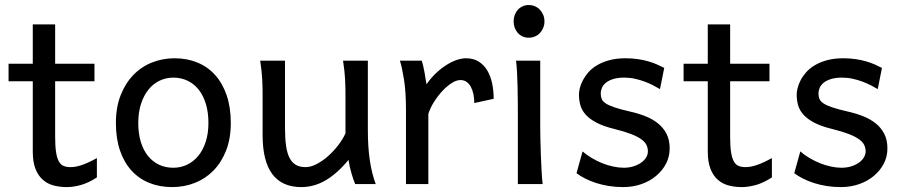

<svg xmlns="http://www.w3.org/2000/svg" viewBox="-20 -743 3644 775"><path d="M14.6 -485.8H112.3V-644.5H202.6V-485.8H361.3V-415H202.6V-190.4Q202.6 -152.8 206.3 -128.9Q210 -105 217.5 -91.6Q225.1 -78.1 236.8 -73.2Q248.5 -68.4 265.1 -68.4Q286.1 -68.4 312.5 -77.6Q338.9 -86.9 371.1 -105V-26.9Q337.4 -4.9 306.6 3.7Q275.9 12.2 250 12.2Q221.2 12.2 196.3 5.6Q171.4 -1 152.6 -17.6Q133.8 -34.2 123 -61.8Q112.3 -89.4 112.3 -131.8V-415H14.6Z M538.1 -246.6Q538.1 -204.1 548.3 -170.4Q558.6 -136.7 577.4 -113.5Q596.2 -90.3 622.1 -78.1Q647.9 -65.9 679.7 -65.9Q709 -65.9 734.9 -78.1Q760.7 -90.3 780 -113.5Q799.3 -136.7 810.3 -170.4Q821.3 -204.1 821.3 -246.6Q821.3 -289.6 811 -323.5Q800.8 -357.4 782 -381.1Q763.2 -404.8 737.1 -417.2Q710.9 -429.7 679.7 -429.7Q649.9 -429.7 624 -417.2Q598.1 -404.8 579.1 -381.1Q560.1 -357.4 549.1 -323.5Q538.1 -289.6 538.1 -246.6ZM447.8 -246.6Q447.8 -309.6 466.8 -358.2Q485.8 -406.7 518.1 -440.2Q550.3 -473.6 593.3 -490.7Q636.2 -507.8 684.6 -507.8Q734.9 -507.8 776.6 -490.7Q818.4 -473.6 848.4 -440.2Q878.4 -406.7 895 -358.2Q911.6 -309.6 911.6 -246.6Q911.6 -183.6 892.6 -135.3Q873.5 -86.9 841.3 -54.2Q809.1 -21.5 766.1 -4.6Q723.1 12.2 674.8 12.2Q624.5 12.2 582.8 -4.6Q541 -21.5 511 -54.2Q481 -86.9 464.4 -135.3Q447.8 -183.6 447.8 -246.6Z M1413.6 0Q1410.2 -8.3 1406.2 -19.5Q1402.3 -30.8 1398.7 -43.5Q1395 -56.2 1391.8 -70.1Q1388.7 -84 1386.7 -97.7Q1342.3 -43.5 1295.2 -15.6Q1248 12.2 1196.3 12.2Q1040 12.2 1040 -197.8V-341.8Q1040 -365.2 1039.8 -384.3Q1039.6 -403.3 1038.6 -421.1Q1037.6 -439 1035.6 -457.5Q1033.7 -476.1 1030.3 -498H1130.4V-227.1Q1130.4 -185.5 1134.5 -155.5Q1138.7 -125.5 1148.4 -106.2Q1158.2 -86.9 1174.1 -77.6Q1189.9 -68.4 1213.4 -68.4Q1234.9 -68.4 1259.3 -81.3Q1283.7 -94.2 1305.9 -114.3Q1328.1 -134.3 1346.4 -158.4Q1364.7 -182.6 1374.5 -205.1V-341.8Q1374.5 -365.7 1374.3 -385Q1374 -404.3 1373 -421.9Q1372.1 -439.5 1370.1 -457.5Q1368.2 -475.6 1364.7 -498H1464.8V-219.7Q1464.8 -148.4 1472.9 -95Q1481 -41.5 1496.6 0Z M1618.7 0V-300.3Q1618.7 -372.6 1610.6 -422.6Q1602.5 -472.7 1594.2 -498H1682.1Q1685.1 -490.2 1688 -477.8Q1690.9 -465.3 1693.4 -451.7Q1695.8 -438 1697.8 -424.8L1701.7 -402.8Q1719.2 -428.2 1740 -447.8Q1760.7 -467.3 1782 -480.7Q1803.2 -494.1 1823.5 -501Q1843.8 -507.8 1860.4 -507.8Q1891.1 -507.8 1912.4 -494.4Q1933.6 -481 1947 -458.3Q1960.4 -435.5 1966.6 -406Q1972.7 -376.5 1972.7 -344.2L1894.5 -327.1Q1894.5 -345.2 1891.1 -362.1Q1887.7 -378.9 1880.9 -391.8Q1874 -404.8 1863.5 -412.4Q1853 -419.9 1838.4 -419.9Q1822.8 -419.9 1803.7 -408Q1784.7 -396 1766.4 -376.5Q1748 -356.9 1732.4 -332.5Q1716.8 -308.1 1709 -283.2V0Z M2053.2 -656.7Q2053.2 -670.4 2057.6 -682.4Q2062 -694.3 2070.1 -703.4Q2078.1 -712.4 2089.4 -717.5Q2100.6 -722.7 2114.3 -722.7Q2127.9 -722.7 2139.6 -717.5Q2151.4 -712.4 2159.7 -703.4Q2168 -694.3 2172.9 -682.4Q2177.7 -670.4 2177.7 -656.7Q2177.7 -643.1 2172.9 -631.1Q2168 -619.1 2159.7 -610.1Q2151.4 -601.1 2139.6 -595.9Q2127.9 -590.8 2114.3 -590.8Q2100.6 -590.8 2089.4 -595.9Q2078.1 -601.1 2070.1 -610.1Q2062 -619.1 2057.6 -631.1Q2053.2 -643.1 2053.2 -656.7ZM2160.6 -231.9Q2160.6 -208.5 2161.4 -176.5Q2162.1 -144.5 2163.3 -111.8Q2164.6 -79.1 2166.3 -49.3Q2168 -19.5 2170.4 0H2070.3V-258.8Q2070.3 -294.4 2070.1 -329.1Q2069.8 -363.8 2069.1 -394.8Q2068.4 -425.8 2066.9 -452.4Q2065.4 -479 2063 -498H2160.6Z M2644 -383.3Q2631.8 -390.6 2616.2 -398.7Q2600.6 -406.7 2582.3 -413.6Q2564 -420.4 2543.2 -425Q2522.5 -429.7 2500 -429.7Q2473.1 -429.7 2454.8 -423.8Q2436.5 -418 2425.5 -408.9Q2414.6 -399.9 2409.7 -388.4Q2404.8 -377 2404.8 -366.2Q2404.8 -353.5 2408.7 -343.8Q2412.6 -334 2425 -325.7Q2437.5 -317.4 2460.4 -309.6Q2483.4 -301.8 2522 -293Q2555.2 -285.6 2584.5 -274.2Q2613.8 -262.7 2635.7 -245.1Q2657.7 -227.5 2670.4 -202.9Q2683.1 -178.2 2683.1 -144Q2683.1 -110.8 2668.5 -82.5Q2653.8 -54.2 2628.4 -33Q2603 -11.7 2568.8 0.2Q2534.7 12.2 2495.1 12.2Q2465.3 12.2 2437.7 7.8Q2410.2 3.4 2386 -4.4Q2361.8 -12.2 2341.8 -22.5Q2321.8 -32.7 2307.1 -43.9L2331.5 -131.8Q2348.1 -117.2 2368.9 -105Q2389.6 -92.8 2411.6 -84Q2433.6 -75.2 2455.8 -70.6Q2478 -65.9 2497.6 -65.9Q2519 -65.9 2536.9 -71.5Q2554.7 -77.1 2567.6 -86.2Q2580.6 -95.2 2587.9 -107.2Q2595.2 -119.1 2595.2 -131.8Q2595.2 -145.5 2589.6 -157.5Q2584 -169.4 2569.1 -180.4Q2554.2 -191.4 2528.1 -201.7Q2502 -211.9 2460.9 -222.2Q2416.5 -232.9 2388.4 -247.6Q2360.4 -262.2 2344.5 -279.8Q2328.6 -297.4 2322.8 -317.9Q2316.9 -338.4 2316.9 -361.3Q2316.9 -372.6 2320.6 -387.7Q2324.2 -402.8 2332.8 -419.2Q2341.3 -435.5 2355.2 -451.4Q2369.1 -467.3 2390.1 -479.7Q2411.1 -492.2 2439.5 -500Q2467.8 -507.8 2504.9 -507.8Q2531.2 -507.8 2554.4 -504.4Q2577.6 -501 2596.9 -495.4Q2616.2 -489.7 2632.3 -482.7Q2648.4 -475.6 2661.1 -468.8Z M2739.3 -485.8H2836.9V-644.5H2927.2V-485.8H3085.9V-415H2927.2V-190.4Q2927.2 -152.8 2930.9 -128.9Q2934.6 -105 2942.1 -91.6Q2949.7 -78.1 2961.4 -73.2Q2973.1 -68.4 2989.7 -68.4Q3010.7 -68.4 3037.1 -77.6Q3063.5 -86.9 3095.7 -105V-26.9Q3062 -4.9 3031.2 3.7Q3000.5 12.2 2974.6 12.2Q2945.8 12.2 2920.9 5.6Q2896 -1 2877.2 -17.6Q2858.4 -34.2 2847.7 -61.8Q2836.9 -89.4 2836.9 -131.8V-415H2739.3Z M3522.9 -383.3Q3510.7 -390.6 3495.1 -398.7Q3479.5 -406.7 3461.2 -413.6Q3442.9 -420.4 3422.1 -425Q3401.4 -429.7 3378.9 -429.7Q3352.1 -429.7 3333.7 -423.8Q3315.4 -418 3304.4 -408.9Q3293.5 -399.9 3288.6 -388.4Q3283.7 -377 3283.7 -366.2Q3283.7 -353.5 3287.6 -343.8Q3291.5 -334 3304 -325.7Q3316.4 -317.4 3339.4 -309.6Q3362.3 -301.8 3400.9 -293Q3434.1 -285.6 3463.4 -274.2Q3492.7 -262.7 3514.6 -245.1Q3536.6 -227.5 3549.3 -202.9Q3562 -178.2 3562 -144Q3562 -110.8 3547.4 -82.5Q3532.7 -54.2 3507.3 -33Q3481.9 -11.7 3447.8 0.2Q3413.6 12.2 3374 12.2Q3344.2 12.2 3316.7 7.8Q3289.1 3.4 3264.9 -4.4Q3240.7 -12.2 3220.7 -22.5Q3200.7 -32.7 3186 -43.9L3210.4 -131.8Q3227.1 -117.2 3247.8 -105Q3268.6 -92.8 3290.5 -84Q3312.5 -75.2 3334.7 -70.6Q3356.9 -65.9 3376.5 -65.9Q3397.9 -65.9 3415.8 -71.5Q3433.6 -77.1 3446.5 -86.2Q3459.5 -95.2 3466.8 -107.2Q3474.1 -119.1 3474.1 -131.8Q3474.1 -145.5 3468.5 -157.5Q3462.9 -169.4 3448 -180.4Q3433.1 -191.4 3407 -201.7Q3380.9 -211.9 3339.8 -222.2Q3295.4 -232.9 3267.3 -247.6Q3239.3 -262.2 3223.4 -279.8Q3207.5 -297.4 3201.7 -317.9Q3195.8 -338.4 3195.8 -361.3Q3195.8 -372.6 3199.5 -387.7Q3203.1 -402.8 3211.7 -419.2Q3220.2 -435.5 3234.1 -451.4Q3248 -467.3 3269 -479.7Q3290 -492.2 3318.4 -500Q3346.7 -507.8 3383.8 -507.8Q3410.2 -507.8 3433.3 -504.4Q3456.5 -501 3475.8 -495.4Q3495.1 -489.7 3511.2 -482.7Q3527.3 -475.6 3540 -468.8Z"/></svg>

Font: Andika FrenchTight
Style: Regular
Weight: 400
Designer: Victor Gaultney, Annie Olsen, Julie Remington, Don Collingsworth, Eric Hays, Becca Hirsbrunner
Foundry: SIL International
Version: Version 5.000 ; Dig1 Dig4Opn Dig7 LnSpcTght